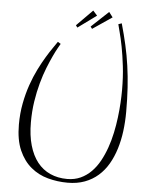

<svg xmlns="http://www.w3.org/2000/svg" viewBox="-62 -890 808 1043"><g transform="rotate(5 342.5 -368.0)"><path d="M346.2 104Q290.5 104 238.3 89.8Q186 75.7 145.3 41.7Q104.5 7.8 79.8 -48.3Q55.2 -104.5 55.2 -188Q55.2 -248.5 65.7 -303.5Q76.2 -358.4 92.8 -406Q109.4 -453.6 129.4 -493.7Q149.4 -533.7 168.5 -565.2Q187.5 -596.7 203.4 -619.1Q219.2 -641.6 227.1 -653.8L243.2 -644Q240.2 -638.7 230 -620.8Q219.7 -603 206.1 -574Q192.4 -544.9 177 -506.3Q161.6 -467.8 148.7 -420.7Q135.7 -373.5 127.4 -319.6Q119.1 -265.6 119.1 -206.1Q119.1 -134.3 134.8 -80.1Q150.4 -25.9 179.2 10.5Q208 46.9 249.3 65.4Q290.5 84 341.8 84Q382.3 84 414.8 69.1Q447.3 54.2 472.9 28.3Q498.5 2.4 517.6 -32.2Q536.6 -66.9 550.5 -106.4Q564.5 -146 573.5 -188.7Q582.5 -231.4 587.6 -272.9Q592.8 -314.5 595 -352.8Q597.2 -391.1 597.2 -422.9Q597.2 -493.7 590.1 -553.2Q583 -612.8 574.2 -658.2Q565.4 -703.6 557.1 -734.1Q548.8 -764.6 545.9 -777.8L564 -784.2Q581.1 -724.1 593.5 -668.9Q606 -613.8 614 -557.1Q622.1 -500.5 626 -439.7Q629.9 -378.9 629.9 -307.1Q629.9 -253.4 623.3 -201.9Q616.7 -150.4 602.5 -104.7Q588.4 -59.1 566.2 -20.8Q543.9 17.6 512.2 45.4Q480.5 73.2 439.2 88.6Q397.9 104 346.2 104ZM426.8 -814 325.7 -740.2 316.9 -752 403.8 -839.8ZM511.7 -812 405.8 -740.2 397 -752 490.7 -839.8Z"/></g></svg>

Font: Clicker Script
Style: Regular
Weight: 400
Designer: Astigmatic (AOETI)
Foundry: Astigmatic (AOETI)
Version: Version 1.000